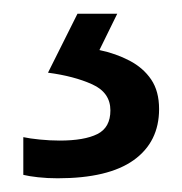

<svg xmlns="http://www.w3.org/2000/svg" viewBox="-20 -20 265 280"><path d="M212 139Q212 187 175 213.5Q138 240 64 240Q49 240 35.5 238.5Q22 237 14 235V180Q23 182 38 183.5Q53 185 67 185Q103 185 122 175.5Q141 166 141 141Q141 115 114.5 103Q88 91 50 86L93 0H151L125 53Q149 58 169 68.5Q189 79 200.5 96Q212 113 212 139Z"/></svg>

Font: Noto Sans Meetei Mayek
Style: Regular
Weight: 400
Designer: Monotype Design Team and Neelakash Kshetrimayum
Foundry: Monotype Imaging Inc.
Version: Version 2.002